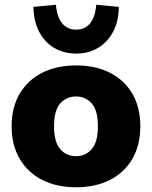

<svg xmlns="http://www.w3.org/2000/svg" viewBox="-20 -779 642 810"><path d="M301 11Q219 11 158 -20Q97 -51 63 -109Q29 -167 29 -246Q29 -326 63 -383.5Q97 -441 158 -472Q219 -503 301 -503Q383 -503 444 -472Q505 -441 538.5 -383.5Q572 -326 572 -246Q572 -167 538.5 -109Q505 -51 444 -20Q383 11 301 11ZM301 -120Q341 -120 367 -150Q393 -180 393 -246Q393 -313 367 -342.5Q341 -372 301 -372Q260 -372 234 -342.5Q208 -313 208 -246Q208 -180 234 -150Q260 -120 301 -120ZM301 -553Q248 -553 207.5 -577.5Q167 -602 144.5 -646.5Q122 -691 121 -750L216 -759Q220 -708 242 -681Q264 -654 301 -654Q339 -654 360.5 -681Q382 -708 386 -759L481 -750Q481 -691 458 -646.5Q435 -602 394.5 -577.5Q354 -553 301 -553Z"/></svg>

Font: Nunito Sans 12pt Black
Style: Regular
Weight: 900
Designer: Vernon Adams
Foundry: Vernon Adams
Version: Version 3.101;gftools[0.9.27]